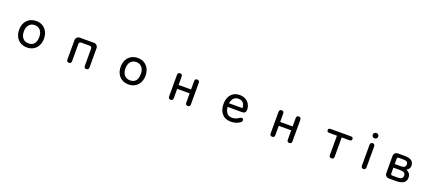

<svg xmlns="http://www.w3.org/2000/svg" viewBox="99 -2117 8045 3553"><g transform="rotate(20 4121.5 -341.0)"><path d="M744.1 -239.3Q744.1 -162.1 713.4 -102.5Q682.6 -43 627 -10.7Q571.3 21.5 500 21.5Q426.8 21.5 371.1 -11.2Q315.4 -43.9 285.2 -103Q254.9 -162.1 254.9 -239.3Q254.9 -316.4 285.6 -375.5Q316.4 -434.6 372.6 -466.8Q428.7 -499 503.9 -499Q574.2 -499 628.9 -465.8Q683.6 -432.6 713.9 -373.5Q744.1 -314.5 744.1 -239.3ZM347.7 -239.3Q347.7 -155.3 389.2 -107.4Q430.7 -59.6 500 -59.6Q651.4 -59.6 651.4 -241.2Q651.4 -323.2 609.9 -370.6Q568.4 -418 497.1 -418Q429.7 -418 388.7 -369.6Q347.7 -321.3 347.7 -239.3Z M1585 -407.2H1415Q1376 -406.2 1375 -365.2V-27.3Q1375 21.5 1328.1 21.5Q1283.2 21.5 1283.2 -27.3V-407.2Q1283.2 -440.4 1306.2 -462.4Q1329.1 -484.4 1362.3 -484.4H1637.7Q1671.9 -484.4 1694.8 -461.9Q1717.8 -439.5 1717.8 -407.2V-27.3Q1717.8 21.5 1670.9 21.5Q1626 21.5 1626 -27.3V-365.2Q1625 -405.3 1585 -407.2Z M2744.1 -239.3Q2744.1 -162.1 2713.4 -102.5Q2682.6 -43 2627 -10.7Q2571.3 21.5 2500 21.5Q2426.8 21.5 2371.1 -11.2Q2315.4 -43.9 2285.2 -103Q2254.9 -162.1 2254.9 -239.3Q2254.9 -316.4 2285.6 -375.5Q2316.4 -434.6 2372.6 -466.8Q2428.7 -499 2503.9 -499Q2574.2 -499 2628.9 -465.8Q2683.6 -432.6 2713.9 -373.5Q2744.1 -314.5 2744.1 -239.3ZM2347.7 -239.3Q2347.7 -155.3 2389.2 -107.4Q2430.7 -59.6 2500 -59.6Q2651.4 -59.6 2651.4 -241.2Q2651.4 -323.2 2609.9 -370.6Q2568.4 -418 2497.1 -418Q2429.7 -418 2388.7 -369.6Q2347.7 -321.3 2347.7 -239.3Z M3623 -449.2Q3623 -500 3668 -500Q3714.8 -500 3714.8 -449.2V-28.3Q3714.8 21.5 3668 21.5Q3623 21.5 3623 -28.3V-210.9H3377.9V-28.3Q3377.9 21.5 3332 21.5Q3285.2 21.5 3285.2 -28.3V-449.2Q3285.2 -500 3332 -500Q3377.9 -500 3377.9 -449.2V-287.1H3623Z M4510.7 -54.7Q4584 -54.7 4646.5 -99.6Q4668 -115.2 4681.6 -115.2Q4720.7 -115.2 4720.7 -76.2Q4720.7 -52.7 4690.9 -30.3Q4661.1 -7.8 4613.8 6.8Q4566.4 21.5 4515.6 21.5Q4402.3 21.5 4340.3 -50.8Q4278.3 -123 4278.3 -241.2Q4278.3 -316.4 4305.2 -375Q4332 -433.6 4383.8 -466.8Q4435.5 -500 4508.8 -500Q4574.2 -500 4624 -471.7Q4673.8 -443.4 4700.2 -395Q4726.6 -346.7 4726.6 -289.1Q4726.6 -215.8 4653.3 -215.8H4368.2Q4385.7 -54.7 4510.7 -54.7ZM4507.8 -426.8Q4395.5 -426.8 4368.2 -288.1H4635.7Q4628.9 -426.8 4507.8 -426.8Z M5623 -449.2Q5623 -500 5668 -500Q5714.8 -500 5714.8 -449.2V-28.3Q5714.8 21.5 5668 21.5Q5623 21.5 5623 -28.3V-210.9H5377.9V-28.3Q5377.9 21.5 5332 21.5Q5285.2 21.5 5285.2 -28.3V-449.2Q5285.2 -500 5332 -500Q5377.9 -500 5377.9 -449.2V-287.1H5623Z M6500 21.5Q6452.1 21.5 6452.1 -28.3V-407.2H6301.8Q6254.9 -407.2 6254.9 -446.3Q6254.9 -484.4 6301.8 -484.4H6696.3Q6744.1 -484.4 6744.1 -446.3Q6744.1 -407.2 6696.3 -407.2H6545.9V-28.3Q6545.9 21.5 6500 21.5Z M7068.4 -649.4V-653.3Q7068.4 -673.8 7083.5 -689Q7098.6 -704.1 7119.1 -704.1H7125Q7145.5 -704.1 7160.6 -689Q7175.8 -673.8 7175.8 -653.3V-649.4Q7175.8 -628.9 7160.6 -613.8Q7145.5 -598.6 7125 -598.6H7119.1Q7098.6 -598.6 7083.5 -613.8Q7068.4 -628.9 7068.4 -649.4ZM7076.2 -39.1V-458Q7076.2 -476.6 7089.4 -490.2Q7102.5 -503.9 7121.1 -503.9Q7140.6 -503.9 7153.8 -490.7Q7167 -477.5 7167 -458V-39.1Q7167 -20.5 7153.3 -7.3Q7139.6 5.9 7121.1 5.9Q7102.5 5.9 7089.4 -7.3Q7076.2 -20.5 7076.2 -39.1Z M7962.9 -131.8Q7962.9 4.9 7773.4 7.8H7624Q7591.8 7.8 7569.3 -14.6Q7546.9 -37.1 7546.9 -69.3V-408.2Q7546.9 -440.4 7569.3 -462.4Q7591.8 -484.4 7624 -484.4H7761.7Q7938.5 -484.4 7938.5 -353.5Q7938.5 -292 7876 -255.9Q7962.9 -217.8 7962.9 -131.8ZM7849.6 -349.6Q7849.6 -414.1 7761.7 -414.1H7666Q7637.7 -413.1 7635.7 -384.8V-280.3H7761.7Q7849.6 -280.3 7849.6 -349.6ZM7666 -63.5H7774.4Q7874 -63.5 7874 -135.7Q7874 -180.7 7840.8 -196.3Q7819.3 -209 7753.9 -209H7635.7V-92.8Q7637.7 -64.5 7666 -63.5Z"/></g></svg>

Font: jf-openhuninn-1.1
Style: Regular
Weight: 400
Designer: [Kosugi Maru]
      Designed by Motoya company      

      [Varela Round]
      Joe Prince(Latin component); Avraham Co
Foundry: justfont CO.,LTD.
Version: 1.1